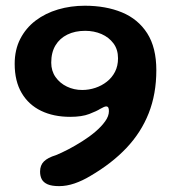

<svg xmlns="http://www.w3.org/2000/svg" viewBox="-20 -616 580 654"><path d="M181.5 18Q156.5 18 142.2 11.8Q128 5.5 122.2 -5.5Q116.5 -16.5 116.5 -31.5Q116.5 -53 129.5 -66Q142.5 -79 170.5 -87.5Q189 -95 212.5 -107.2Q236 -119.5 260.2 -134.8Q284.5 -150 305 -167.5Q325.5 -185 338.2 -202.8Q351 -220.5 351 -237.5Q351 -246 348.8 -249.8Q346.5 -253.5 341.5 -253.5Q336 -253.5 322 -245.5Q309.5 -237.5 284.2 -227.8Q259 -218 219 -218Q162.5 -218 120 -238.5Q77.5 -259 53.8 -299.2Q30 -339.5 30 -398.5Q30 -446.5 49 -483.5Q68 -520.5 101.2 -545.8Q134.5 -571 177.8 -583.8Q221 -596.5 269 -596.5Q340.5 -596.5 395.5 -573.8Q450.5 -551 481.5 -502.5Q512.5 -454 512.5 -377Q512.5 -296 486.5 -230.2Q460.5 -164.5 410.5 -111.8Q360.5 -59 287.5 -16.5Q261 -0.5 234 8.8Q207 18 181.5 18ZM260 -309.5Q283 -309.5 304.8 -316.8Q326.5 -324 344 -337.8Q361.5 -351.5 371.8 -371.5Q382 -391.5 382 -417.5Q382 -447.5 366.5 -468.2Q351 -489 325.8 -500Q300.5 -511 270 -511Q235.5 -511 209.5 -498.2Q183.5 -485.5 169 -461.5Q154.5 -437.5 154.5 -402.5Q154.5 -374.5 169.2 -353.5Q184 -332.5 208 -321Q232 -309.5 260 -309.5Z"/></svg>

Font: Gluten Thin Medium
Style: Regular
Weight: 500
Version: Version 1.300